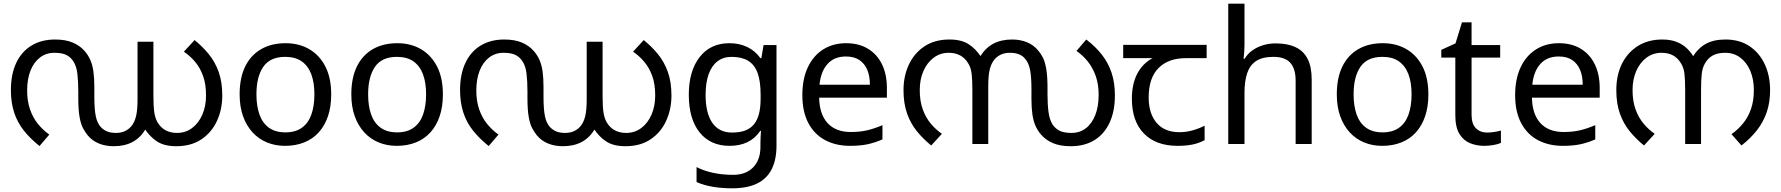

<svg xmlns="http://www.w3.org/2000/svg" viewBox="-20 -780 9647 1040"><path d="M596 12Q552 12 516 -2.5Q480 -17 455 -47Q442 -63 430 -85Q418 -107 411 -146Q404 -185 404 -251V-285Q404 -340 399 -381.5Q394 -423 377 -448Q364 -469 341 -481.5Q318 -494 274 -494Q230 -494 196.5 -468.5Q163 -443 145 -397Q127 -351 127 -289Q127 -233 142.5 -188Q158 -143 185 -109.5Q212 -76 247 -51L194 11Q144 -29 109 -73Q74 -117 56.5 -171Q39 -225 39 -292Q39 -378 68 -439.5Q97 -501 151 -533.5Q205 -566 278 -566Q335 -566 374 -549.5Q413 -533 439 -503Q458 -481 469.5 -454.5Q481 -428 486 -393Q491 -358 491 -308V-259Q491 -189 498.5 -152Q506 -115 524 -94Q538 -78 558 -69Q578 -60 608 -60Q636 -60 657 -70Q678 -80 692 -97Q709 -118 717 -151Q725 -184 725 -245V-554H811V-262Q811 -206 815.5 -173.5Q820 -141 833 -118Q850 -89 876.5 -74.5Q903 -60 939 -60Q985 -60 1020.5 -86.5Q1056 -113 1076 -159Q1096 -205 1096 -263Q1096 -324 1080 -368.5Q1064 -413 1036.5 -445.5Q1009 -478 976 -500L1034 -563Q1077 -528 1111 -486.5Q1145 -445 1164.5 -390.5Q1184 -336 1184 -263Q1184 -187 1155 -124.5Q1126 -62 1070.5 -25Q1015 12 935 12Q870 12 831 -13.5Q792 -39 764 -82L769 -81Q741 -34 698 -11Q655 12 596 12Z M1774 -269Q1774 -202 1756.5 -150.5Q1739 -99 1706.5 -63Q1674 -27 1627.5 -8.5Q1581 10 1524 10Q1471 10 1426 -8.5Q1381 -27 1348 -63Q1315 -99 1296.5 -150.5Q1278 -202 1278 -269Q1278 -358 1308 -419.5Q1338 -481 1394 -513.5Q1450 -546 1527 -546Q1600 -546 1655.5 -513.5Q1711 -481 1742.5 -419.5Q1774 -358 1774 -269ZM1369 -269Q1369 -206 1385.5 -159.5Q1402 -113 1437 -88Q1472 -63 1526 -63Q1580 -63 1615 -88Q1650 -113 1666.5 -159.5Q1683 -206 1683 -269Q1683 -333 1666 -378Q1649 -423 1614.5 -447.5Q1580 -472 1525 -472Q1443 -472 1406 -418Q1369 -364 1369 -269Z M2379 -269Q2379 -202 2361.5 -150.5Q2344 -99 2311.5 -63Q2279 -27 2232.5 -8.5Q2186 10 2129 10Q2076 10 2031 -8.5Q1986 -27 1953 -63Q1920 -99 1901.5 -150.5Q1883 -202 1883 -269Q1883 -358 1913 -419.5Q1943 -481 1999 -513.5Q2055 -546 2132 -546Q2205 -546 2260.5 -513.5Q2316 -481 2347.5 -419.5Q2379 -358 2379 -269ZM1974 -269Q1974 -206 1990.5 -159.5Q2007 -113 2042 -88Q2077 -63 2131 -63Q2185 -63 2220 -88Q2255 -113 2271.5 -159.5Q2288 -206 2288 -269Q2288 -333 2271 -378Q2254 -423 2219.5 -447.5Q2185 -472 2130 -472Q2048 -472 2011 -418Q1974 -364 1974 -269Z M3029 12Q2985 12 2949 -2.5Q2913 -17 2888 -47Q2875 -63 2863 -85Q2851 -107 2844 -146Q2837 -185 2837 -251V-285Q2837 -340 2832 -381.5Q2827 -423 2810 -448Q2797 -469 2774 -481.5Q2751 -494 2707 -494Q2663 -494 2629.5 -468.5Q2596 -443 2578 -397Q2560 -351 2560 -289Q2560 -233 2575.5 -188Q2591 -143 2618 -109.5Q2645 -76 2680 -51L2627 11Q2577 -29 2542 -73Q2507 -117 2489.5 -171Q2472 -225 2472 -292Q2472 -378 2501 -439.5Q2530 -501 2584 -533.5Q2638 -566 2711 -566Q2768 -566 2807 -549.5Q2846 -533 2872 -503Q2891 -481 2902.5 -454.5Q2914 -428 2919 -393Q2924 -358 2924 -308V-259Q2924 -189 2931.5 -152Q2939 -115 2957 -94Q2971 -78 2991 -69Q3011 -60 3041 -60Q3069 -60 3090 -70Q3111 -80 3125 -97Q3142 -118 3150 -151Q3158 -184 3158 -245V-554H3244V-262Q3244 -206 3248.5 -173.5Q3253 -141 3266 -118Q3283 -89 3309.5 -74.5Q3336 -60 3372 -60Q3418 -60 3453.5 -86.5Q3489 -113 3509 -159Q3529 -205 3529 -263Q3529 -324 3513 -368.5Q3497 -413 3469.5 -445.5Q3442 -478 3409 -500L3467 -563Q3510 -528 3544 -486.5Q3578 -445 3597.5 -390.5Q3617 -336 3617 -263Q3617 -187 3588 -124.5Q3559 -62 3503.5 -25Q3448 12 3368 12Q3303 12 3264 -13.5Q3225 -39 3197 -82L3202 -81Q3174 -34 3131 -11Q3088 12 3029 12Z M3931 -546Q3984 -546 4026.5 -526Q4069 -506 4099 -465H4104L4116 -536H4186V9Q4186 85 4160 136.5Q4134 188 4081 214Q4028 240 3946 240Q3888 240 3839.5 231.5Q3791 223 3753 206V125Q3791 145 3842 156Q3893 167 3951 167Q4020 167 4059.5 126.5Q4099 86 4099 16V-5Q4099 -17 4100 -39.5Q4101 -62 4102 -71H4098Q4070 -30 4028.5 -10Q3987 10 3932 10Q3828 10 3769.5 -63Q3711 -136 3711 -267Q3711 -395 3769.5 -470.5Q3828 -546 3931 -546ZM3943 -472Q3898 -472 3866.5 -448Q3835 -424 3818.5 -378Q3802 -332 3802 -266Q3802 -167 3838.5 -114.5Q3875 -62 3945 -62Q3986 -62 4015 -72.5Q4044 -83 4063 -105.5Q4082 -128 4091 -163Q4100 -198 4100 -246V-267Q4100 -340 4083.5 -385Q4067 -430 4032 -451Q3997 -472 3943 -472Z M4563 -546Q4632 -546 4681.5 -516Q4731 -486 4757.5 -431.5Q4784 -377 4784 -304V-251H4417Q4419 -160 4463.5 -112.5Q4508 -65 4588 -65Q4639 -65 4678.5 -74.5Q4718 -84 4760 -102V-25Q4719 -7 4679 1.5Q4639 10 4584 10Q4508 10 4449.5 -21Q4391 -52 4358.5 -113.5Q4326 -175 4326 -264Q4326 -352 4355.5 -415Q4385 -478 4438.5 -512Q4492 -546 4563 -546ZM4562 -474Q4499 -474 4462.5 -433.5Q4426 -393 4419 -321H4692Q4692 -367 4678 -401Q4664 -435 4635.5 -454.5Q4607 -474 4562 -474Z M5462 -566Q5506 -566 5542 -551.5Q5578 -537 5603 -507Q5617 -491 5628.5 -469Q5640 -447 5647 -408Q5654 -369 5654 -303V-269Q5654 -214 5659.5 -173Q5665 -132 5681 -106Q5695 -85 5718 -72.5Q5741 -60 5784 -60Q5829 -60 5862 -85.5Q5895 -111 5913 -157.5Q5931 -204 5931 -266Q5931 -323 5915.5 -367.5Q5900 -412 5873 -446Q5846 -480 5811 -504L5864 -566Q5915 -527 5949.5 -482.5Q5984 -438 6001.5 -384.5Q6019 -331 6019 -263Q6019 -177 5990 -115Q5961 -53 5907.5 -20.5Q5854 12 5780 12Q5723 12 5684 -4.5Q5645 -21 5619 -51Q5600 -73 5588.5 -99.5Q5577 -126 5572 -161.5Q5567 -197 5567 -246V-295Q5567 -365 5559.5 -402Q5552 -439 5534 -460Q5521 -477 5500.5 -485.5Q5480 -494 5450 -494Q5422 -494 5401 -484Q5380 -474 5366 -457Q5349 -436 5341 -403.5Q5333 -371 5333 -309V0H5247V-292Q5247 -348 5243 -381Q5239 -414 5225 -436Q5208 -465 5181.5 -479.5Q5155 -494 5119 -494Q5073 -494 5037.5 -467.5Q5002 -441 4982 -395.5Q4962 -350 4962 -292Q4962 -232 4978.5 -187Q4995 -142 5022 -110Q5049 -78 5082 -55L5024 8Q4981 -27 4947 -68.5Q4913 -110 4893.5 -164.5Q4874 -219 4874 -292Q4874 -368 4903 -430Q4932 -492 4987.5 -529Q5043 -566 5123 -566Q5188 -566 5227 -540.5Q5266 -515 5294 -472L5289 -473Q5317 -520 5360 -543Q5403 -566 5462 -566Z M6359 10Q6241 10 6176 -57Q6111 -124 6111 -245Q6111 -325 6140 -380.5Q6169 -436 6223 -465H6064V-537H6516V-465H6403Q6309 -465 6255.5 -411.5Q6202 -358 6202 -252Q6202 -165 6245 -114.5Q6288 -64 6368 -64Q6405 -64 6439 -73.5Q6473 -83 6505 -99V-21Q6476 -5 6441 2.5Q6406 10 6359 10Z M6721 -537Q6721 -518 6719.5 -498Q6718 -478 6716 -462H6722Q6739 -490 6765 -508Q6791 -526 6823 -535.5Q6855 -545 6889 -545Q6954 -545 6997.5 -524.5Q7041 -504 7063 -461Q7085 -418 7085 -349V0H6998V-343Q6998 -408 6969 -440Q6940 -472 6878 -472Q6818 -472 6784 -449.5Q6750 -427 6735.5 -383.5Q6721 -340 6721 -277V0H6633V-760H6721Z M7717 -269Q7717 -202 7699.5 -150.5Q7682 -99 7649.5 -63Q7617 -27 7570.5 -8.5Q7524 10 7467 10Q7414 10 7369 -8.5Q7324 -27 7291 -63Q7258 -99 7239.5 -150.5Q7221 -202 7221 -269Q7221 -358 7251 -419.5Q7281 -481 7337 -513.5Q7393 -546 7470 -546Q7543 -546 7598.5 -513.5Q7654 -481 7685.5 -419.5Q7717 -358 7717 -269ZM7312 -269Q7312 -206 7328.5 -159.5Q7345 -113 7380 -88Q7415 -63 7469 -63Q7523 -63 7558 -88Q7593 -113 7609.5 -159.5Q7626 -206 7626 -269Q7626 -333 7609 -378Q7592 -423 7557.5 -447.5Q7523 -472 7468 -472Q7386 -472 7349 -418Q7312 -364 7312 -269Z M8035 -62Q8055 -62 8076 -65.5Q8097 -69 8110 -73V-6Q8096 1 8070 5.5Q8044 10 8020 10Q7978 10 7942.5 -4.5Q7907 -19 7885 -55Q7863 -91 7863 -156V-468H7787V-510L7864 -545L7899 -659H7951V-536H8106V-468H7951V-158Q7951 -109 7974.5 -85.5Q7998 -62 8035 -62Z M8424 -546Q8493 -546 8542.5 -516Q8592 -486 8618.5 -431.5Q8645 -377 8645 -304V-251H8278Q8280 -160 8324.5 -112.5Q8369 -65 8449 -65Q8500 -65 8539.5 -74.5Q8579 -84 8621 -102V-25Q8580 -7 8540 1.5Q8500 10 8445 10Q8369 10 8310.5 -21Q8252 -52 8219.5 -113.5Q8187 -175 8187 -264Q8187 -352 8216.5 -415Q8246 -478 8299.5 -512Q8353 -546 8424 -546ZM8423 -474Q8360 -474 8323.5 -433.5Q8287 -393 8280 -321H8553Q8553 -367 8539 -401Q8525 -435 8496.5 -454.5Q8468 -474 8423 -474Z M8984 -566Q9030 -566 9063 -552.5Q9096 -539 9119 -516.5Q9142 -494 9158 -465L9145 -466Q9176 -518 9219 -542Q9262 -566 9326 -566Q9403 -566 9457 -529.5Q9511 -493 9539.5 -431Q9568 -369 9568 -292Q9568 -226 9550 -173Q9532 -120 9497.5 -75.5Q9463 -31 9413 8L9359 -53Q9394 -78 9421.5 -111.5Q9449 -145 9464.5 -189.5Q9480 -234 9480 -292Q9480 -350 9461 -395.5Q9442 -441 9407 -467.5Q9372 -494 9325 -494Q9284 -494 9257.5 -479.5Q9231 -465 9215 -436Q9202 -414 9198 -382Q9194 -350 9194 -291V0H9108V-291Q9108 -348 9104 -381Q9100 -414 9086 -436Q9069 -465 9043 -479.5Q9017 -494 8980 -494Q8934 -494 8898.5 -467.5Q8863 -441 8843 -395.5Q8823 -350 8823 -292Q8823 -232 8839.5 -187Q8856 -142 8883 -110Q8910 -78 8943 -55L8885 8Q8842 -27 8808 -68.5Q8774 -110 8754.5 -164.5Q8735 -219 8735 -292Q8735 -373 8765.5 -434.5Q8796 -496 8852 -531Q8908 -566 8984 -566Z"/></svg>

Font: lmalayalam85
Style: Book
Weight: 400
Designer: Jelle Bosma - Monotype Design Team
Foundry: Monotype Imaging Inc.
Version: Version 2.003